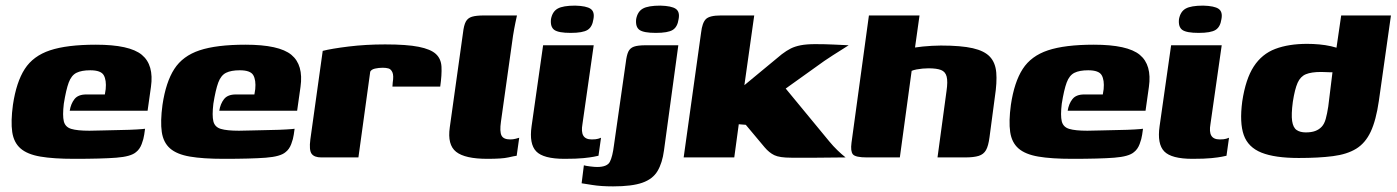

<svg xmlns="http://www.w3.org/2000/svg" viewBox="-20 -560 4968 683"><path d="M244 5Q170 5 123.5 -3Q77 -11 53 -32Q29 -53 23.5 -90.5Q18 -128 26 -187Q38 -268 68 -314.5Q98 -361 158 -381Q218 -401 321 -401Q441 -401 484.5 -365Q528 -329 517 -251L505 -166H228Q232 -191 245 -207.5Q258 -224 287 -224H353L356 -243Q359 -275 349 -292.5Q339 -310 301 -310Q270 -310 252 -301Q234 -292 224.5 -266.5Q215 -241 207 -191Q202 -149 207 -128.5Q212 -108 233.5 -101.5Q255 -95 298 -95Q314 -95 345 -96Q376 -97 409 -97.5Q442 -98 466.5 -99.5Q491 -101 496 -102L493 -81Q491 -66 484 -47.5Q477 -29 464 -19Q446 -3 393.5 1Q341 5 244 5Z M776 5Q702 5 655.5 -3Q609 -11 585 -32Q561 -53 555.5 -90.5Q550 -128 558 -187Q570 -268 600 -314.5Q630 -361 690 -381Q750 -401 853 -401Q973 -401 1016.5 -365Q1060 -329 1049 -251L1037 -166H760Q764 -191 777 -207.5Q790 -224 819 -224H885L888 -243Q891 -275 881 -292.5Q871 -310 833 -310Q802 -310 784 -301Q766 -292 756.5 -266.5Q747 -241 739 -191Q734 -149 739 -128.5Q744 -108 765.5 -101.5Q787 -95 830 -95Q846 -95 877 -96Q908 -97 941 -97.5Q974 -98 998.5 -99.5Q1023 -101 1028 -102L1025 -81Q1023 -66 1016 -47.5Q1009 -29 996 -19Q978 -3 925.5 1Q873 5 776 5Z M1255 0H1123Q1098 0 1088.5 -13Q1079 -26 1084 -64L1128 -379Q1159 -387 1220 -394.5Q1281 -402 1350 -402Q1427 -402 1469.5 -393.5Q1512 -385 1530.5 -368Q1549 -351 1550.5 -322.5Q1552 -294 1546 -252H1376L1377 -266Q1381 -291 1376 -302.5Q1371 -314 1362 -316.5Q1353 -319 1342 -319Q1327 -319 1314 -316Q1301 -313 1297 -305Z M1714 5Q1634 5 1602.5 -20Q1571 -45 1580 -107L1627 -443Q1630 -470 1637 -483Q1644 -496 1659 -500.5Q1674 -505 1701 -505H1819Q1818 -501 1813.5 -479.5Q1809 -458 1805 -433L1762 -127Q1757 -92 1764 -78Q1771 -64 1795 -64Q1805 -64 1814.5 -66.5Q1824 -69 1827 -70L1818 -6Q1810 -5 1788 0Q1766 5 1714 5Z M1988 5Q1913 5 1887.5 -21.5Q1862 -48 1871 -111L1912 -399H2092L2052 -119Q2047 -91 2055 -77.5Q2063 -64 2085 -64Q2100 -64 2108 -66.5Q2116 -69 2118 -70L2109 -6Q2105 -5 2092.5 -2.5Q2080 0 2055.5 2.5Q2031 5 1988 5ZM2010 -443Q1967 -443 1952 -453.5Q1937 -464 1940 -492Q1945 -519 1964 -529.5Q1983 -540 2026 -540Q2066 -539 2081 -528.5Q2096 -518 2091 -492Q2087 -464 2070 -453.5Q2053 -443 2010 -443Z M2161 103Q2118 103 2087 98Q2056 93 2049 92L2057 28Q2063 30 2079 32Q2095 34 2104 34Q2140 34 2149.5 15.5Q2159 -3 2164 -43L2206 -337Q2209 -363 2215 -376Q2221 -389 2235 -394Q2249 -399 2277 -399H2393L2342 -25Q2336 20 2319 48.5Q2302 77 2265 90Q2228 103 2161 103ZM2313 -443Q2270 -443 2255 -453.5Q2240 -464 2243 -492Q2248 -519 2267 -529.5Q2286 -540 2329 -540Q2369 -539 2384 -528.5Q2399 -518 2394 -492Q2390 -464 2373 -453.5Q2356 -443 2313 -443Z M2412 0 2474 -444Q2478 -479 2491 -492Q2504 -505 2544 -505H2663L2628 -257L2761 -367Q2778 -380 2793 -387.5Q2808 -395 2828.5 -399Q2849 -403 2880 -403Q2916 -403 2945.5 -401.5Q2975 -400 2999 -399Q2993 -395 2977 -385Q2961 -375 2943 -363.5Q2925 -352 2912 -343L2775 -245L2930 -57Q2944 -40 2959 -25.5Q2974 -11 2988 0Q2936 1 2885.5 1Q2835 1 2795 1Q2753 1 2734.5 -8Q2716 -17 2700 -36L2633 -116L2608 -118L2592 0Z M3064 0Q3023 0 3014 -11Q3005 -22 3009 -52L3071 -505H3251L3235 -391Q3247 -393 3262.5 -394.5Q3278 -396 3295 -397Q3312 -398 3327 -398Q3399 -398 3440.5 -388.5Q3482 -379 3501.5 -358Q3521 -337 3524 -302Q3527 -267 3519 -215L3500 -72Q3496 -41 3487.5 -26Q3479 -11 3461.5 -5.5Q3444 0 3413 0H3315L3347 -236Q3352 -270 3347.5 -287.5Q3343 -305 3327.5 -311Q3312 -317 3283 -317Q3273 -317 3262 -316Q3251 -315 3240.5 -313Q3230 -311 3223 -308L3181 0Z M3794 5Q3720 5 3673.5 -3Q3627 -11 3603 -32Q3579 -53 3573.5 -90.5Q3568 -128 3576 -187Q3588 -268 3618 -314.5Q3648 -361 3708 -381Q3768 -401 3871 -401Q3991 -401 4034.5 -365Q4078 -329 4067 -251L4055 -166H3778Q3782 -191 3795 -207.5Q3808 -224 3837 -224H3903L3906 -243Q3909 -275 3899 -292.5Q3889 -310 3851 -310Q3820 -310 3802 -301Q3784 -292 3774.5 -266.5Q3765 -241 3757 -191Q3752 -149 3757 -128.5Q3762 -108 3783.5 -101.5Q3805 -95 3848 -95Q3864 -95 3895 -96Q3926 -97 3959 -97.5Q3992 -98 4016.5 -99.5Q4041 -101 4046 -102L4043 -81Q4041 -66 4034 -47.5Q4027 -29 4014 -19Q3996 -3 3943.5 1Q3891 5 3794 5Z M4222 5Q4147 5 4121.5 -21.5Q4096 -48 4105 -111L4146 -399H4326L4286 -119Q4281 -91 4289 -77.5Q4297 -64 4319 -64Q4334 -64 4342 -66.5Q4350 -69 4352 -70L4343 -6Q4339 -5 4326.5 -2.5Q4314 0 4289.5 2.5Q4265 5 4222 5ZM4244 -443Q4201 -443 4186 -453.5Q4171 -464 4174 -492Q4179 -519 4198 -529.5Q4217 -540 4260 -540Q4300 -539 4315 -528.5Q4330 -518 4325 -492Q4321 -464 4304 -453.5Q4287 -443 4244 -443Z M4600 2Q4515 2 4467.5 -17Q4420 -36 4404.5 -79.5Q4389 -123 4399 -199Q4411 -279 4440 -323.5Q4469 -368 4516.5 -386Q4564 -404 4630 -404Q4651 -404 4673 -402Q4695 -400 4715 -395.5Q4735 -391 4750 -384.5Q4765 -378 4773 -371L4729 -354L4751 -505H4928L4885 -201Q4875 -132 4856 -91.5Q4837 -51 4804.5 -31Q4772 -11 4721.5 -4.5Q4671 2 4600 2ZM4625 -89Q4645 -89 4658.5 -94Q4672 -99 4681.5 -109Q4691 -119 4696 -137Q4701 -155 4705 -181L4720 -303Q4716 -303 4709.5 -303Q4703 -303 4695.5 -303.5Q4688 -304 4679 -304Q4645 -304 4625.5 -296Q4606 -288 4596 -265.5Q4586 -243 4579 -198Q4573 -153 4576.5 -129.5Q4580 -106 4592.5 -97.5Q4605 -89 4625 -89Z"/></svg>

Font: Genos Thin ExtraBold
Style: Italic
Weight: 800
Italic angle: -8°
Version: Version 1.010